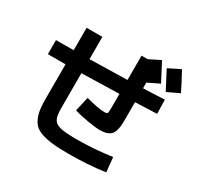

<svg xmlns="http://www.w3.org/2000/svg" viewBox="-188 -1066 1375 1342"><g transform="rotate(30 500.0 -395.5)"><path d="M190.4 -766.6H317.4V-586.9Q519.5 -590.8 620.1 -593.8V-790H669.9L759.8 -835Q800.8 -757.8 835.9 -688.5L743.2 -643.6V-597.7Q860.4 -601.6 915 -605.5L918 -492.2Q858.4 -489.3 743.2 -485.4V-333Q743.2 -253.9 717.3 -223.6Q691.4 -193.4 627 -193.4Q592.8 -193.4 524.4 -205.1Q456.1 -216.8 415 -230.5L441.4 -345.7Q547.9 -317.4 592.8 -318.4Q611.3 -318.4 615.7 -325.2Q620.1 -332 620.1 -368.2V-481.4Q519.5 -478.5 317.4 -473.6V-190.4Q317.4 -130.9 331.5 -104Q345.7 -77.1 385.7 -66.9Q425.8 -56.6 516.6 -56.6Q660.2 -56.6 802.7 -77.1L814.5 40Q676.8 59.6 516.6 59.6Q434.6 59.6 380.9 52.7Q327.1 45.9 288.1 30.3Q249 14.6 228.5 -15.6Q208 -45.9 199.2 -86.4Q190.4 -127 190.4 -190.4V-471.7H47.9V-585Q71.3 -585 118.7 -585.4Q166 -585.9 190.4 -585.9ZM990.2 -700.2 893.6 -654.3Q839.8 -757.8 816.4 -801.8L912.1 -849.6Q958 -766.6 990.2 -700.2Z"/></g></svg>

Font: Mgen+ 1c bold
Style: Bold
Weight: 700
Designer: [Source Han Sans]
Ryoko NISHIZUKA  (kana & ideographs); Paul D. Hunt (Latin, Greek & Cyrillic); Wenlong ZHANG  (bopomofo
Version: Version 1.059.20150602